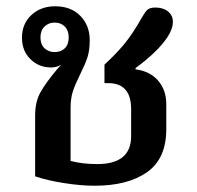

<svg xmlns="http://www.w3.org/2000/svg" viewBox="-20 -578 629 612"><path d="M92 -16V-210Q92 -253 108.5 -283Q125 -313 161 -356L175 -372Q162 -363 142 -363Q104 -363 77 -389.5Q50 -416 50 -458Q50 -502 80 -530Q110 -558 156 -558Q206 -558 236 -527.5Q266 -497 266 -450Q266 -417 258.5 -394.5Q251 -372 235 -340Q220 -310 212.5 -287.5Q205 -265 205 -234V-65Q243 -55 290 -55Q398 -55 398 -144V-230Q398 -313 325 -313H313V-372Q352 -408 378 -440Q404 -472 431 -520Q441 -538 449 -546Q457 -554 475 -554Q500 -554 515.5 -541.5Q531 -529 531 -509Q531 -486 514 -460Q483 -413 412 -361V-357Q458 -351 484 -321Q510 -291 510 -246V-166Q510 -72 448.5 -29Q387 14 282 14Q237 14 183.5 5.5Q130 -3 92 -16ZM199 -459Q199 -481 186.5 -493.5Q174 -506 154 -506Q135 -506 122 -493.5Q109 -481 109 -459Q109 -436 122 -424Q135 -412 154 -412Q174 -412 186.5 -424Q199 -436 199 -459Z"/></svg>

Font: Maitree Semibold
Style: Regular
Weight: 600
Designer: CadsonDemak Team
Foundry: CadsonDemak
Version: Version 1.000